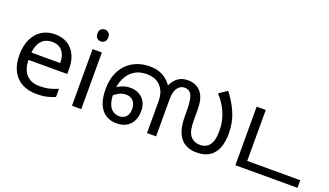

<svg xmlns="http://www.w3.org/2000/svg" viewBox="-70 -1216 2923 1707"><g transform="rotate(20 1391.5 -362.5)"><path d="M292 -546Q361 -546 410.5 -516Q460 -486 486.5 -431.5Q513 -377 513 -304V-251H146Q148 -160 192.5 -112.5Q237 -65 317 -65Q368 -65 407.5 -74.5Q447 -84 489 -102V-25Q448 -7 408 1.5Q368 10 313 10Q237 10 178.5 -21Q120 -52 87.5 -113.5Q55 -175 55 -264Q55 -352 84.5 -415Q114 -478 167.5 -512Q221 -546 292 -546ZM291 -474Q228 -474 191.5 -433.5Q155 -393 148 -321H421Q421 -367 407 -401Q393 -435 364.5 -454.5Q336 -474 291 -474Z M737 -536V0H649V-536ZM694 -737Q714 -737 729.5 -723.5Q745 -710 745 -681Q745 -653 729.5 -639Q714 -625 694 -625Q672 -625 657 -639Q642 -653 642 -681Q642 -710 657 -723.5Q672 -737 694 -737Z M1071 12Q1018 12 974 -14Q930 -40 904.5 -96.5Q879 -153 879 -242Q879 -323 903 -384Q927 -445 969 -485.5Q1011 -526 1065.5 -546Q1120 -566 1181 -566Q1233 -566 1274.5 -551.5Q1316 -537 1349.5 -507Q1383 -477 1409 -430L1380 -433Q1389 -468 1410 -498.5Q1431 -529 1463.5 -547.5Q1496 -566 1541 -566Q1578 -566 1607.5 -555Q1637 -544 1659 -521Q1685 -494 1698 -452.5Q1711 -411 1711 -343V-255Q1711 -200 1719 -160.5Q1727 -121 1752 -95Q1767 -79 1788 -70.5Q1809 -62 1837 -62Q1871 -62 1898 -78Q1925 -94 1941 -132Q1957 -170 1957 -237Q1957 -303 1940.5 -359Q1924 -415 1896 -461.5Q1868 -508 1831 -547L1909 -600Q1971 -521 2007.5 -434Q2044 -347 2044 -244Q2044 -159 2019.5 -102Q1995 -45 1948 -16.5Q1901 12 1831 12Q1788 12 1752.5 -0.5Q1717 -13 1691 -38Q1670 -58 1655 -88.5Q1640 -119 1632 -159.5Q1624 -200 1624 -250V-288Q1624 -353 1619.5 -390Q1615 -427 1605 -449Q1595 -473 1577 -483.5Q1559 -494 1536 -494Q1515 -494 1499.5 -485Q1484 -476 1474 -463Q1459 -444 1452 -417.5Q1445 -391 1445 -351V0H1359V-293Q1359 -356 1342 -393.5Q1325 -431 1299 -453Q1271 -476 1242.5 -484Q1214 -492 1177 -492Q1108 -492 1059 -458.5Q1010 -425 984 -366.5Q958 -308 958 -232Q958 -168 973.5 -129Q989 -90 1015.5 -73Q1042 -56 1075 -56Q1101 -56 1120.5 -67.5Q1140 -79 1151 -101Q1162 -123 1162 -155Q1162 -205 1136 -231.5Q1110 -258 1069 -258Q1029 -258 994 -237Q959 -216 930 -184L915 -248Q945 -283 989.5 -305.5Q1034 -328 1083 -328Q1155 -328 1199.5 -284Q1244 -240 1244 -165Q1244 -110 1223 -70Q1202 -30 1163.5 -9Q1125 12 1071 12Z M2195 0V-554H2281V-72H2783V0Z"/></g></svg>

Font: tamil15
Style: Book
Weight: 400
Designer: Jelle Bosma - Monotype Design Team
Foundry: Monotype Imaging Inc.
Version: Version 2.003